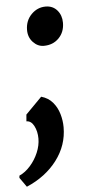

<svg xmlns="http://www.w3.org/2000/svg" viewBox="-76 -577 386 862"><g transform="rotate(-5 117.0 -146.0)"><path d="M35.5 -69.5 108.5 -143.5Q140.5 -134.5 160 -111.5Q179.5 -88.5 188.2 -58.5Q197 -28.5 197 1.5Q197 83 146.5 149.8Q96 216.5 9.5 253.5L-20.5 211L-19.5 201Q7.5 189 30.2 163.2Q53 137.5 66.5 105.5Q80 73.5 80 42.5Q80 10 67 -14.8Q54 -39.5 33 -39ZM71.5 -448.5Q72 -490 99.2 -517.5Q126.5 -545 163.5 -545Q196 -545 215.5 -522.2Q235 -499.5 235 -466Q235 -424 208.5 -397Q182 -370 140.5 -370Q113 -370 92 -392.5Q71 -415 71.5 -448.5Z"/></g></svg>

Font: Merriweather Black
Style: Italic
Weight: 900
Italic angle: -7.8°
Designer: Eben Sorkin
Foundry: Eben Sorkin
Version: Version 2.200;gftools[0.9.31]